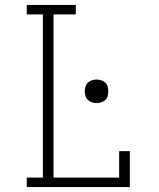

<svg xmlns="http://www.w3.org/2000/svg" viewBox="-20 -755 640 775"><path d="M88 0V-38H153V-697H88V-735H286V-697H196V-38H461V-145H504V0ZM370 -339Q360 -339 351 -342Q342 -345 335 -351.5Q328 -358 325 -367.5Q322 -377 322 -387Q322 -396 325 -405.5Q328 -415 335 -421.5Q342 -428 351 -431Q360 -434 370 -434Q379 -434 388.5 -431Q398 -428 405 -421.5Q412 -415 414.5 -405.5Q417 -396 417 -387Q417 -377 414.5 -367.5Q412 -358 405 -351.5Q398 -345 388.5 -342Q379 -339 370 -339Z"/></svg>

Font: Iosevka Etoile Extralight
Style: Regular
Weight: 200
Designer: Belleve Invis
Foundry: Belleve Invis
Version: Version 22.1.2; ttfautohint (v1.8.4)